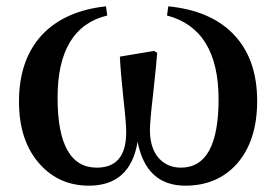

<svg xmlns="http://www.w3.org/2000/svg" viewBox="-20 -571 873 607"><path d="M512 -551Q644 -538 716 -465Q793 -387 793 -252Q793 -125 728 -52Q666 16 566 16Q442 16 415 -123Q392 16 261 16Q167 16 106 -52Q40 -125 40 -250Q40 -382 113 -461Q185 -537 315 -551L319 -522Q162 -484 162 -262Q162 -41 286 -41Q379 -41 379 -153Q379 -182 370 -261Q361 -346 359 -392L467 -410L477 -404Q475 -374 464 -273Q454 -188 454 -160Q454 -103 482 -71Q509 -41 552 -41Q671 -41 671 -257Q671 -479 508 -522Z"/></svg>

Font: Source Han Serif JP
Style: Bold
Weight: 700
Designer: Ryoko NISHIZUKA  (kana & ideographs); Frank Grießhammer (Latin, Greek & Cyrillic); Wenlong ZHANG  (bopomofo); Sandoll Co
Foundry: Adobe Systems Incorporated
Version: Version 1.000;PS 1;hotconv 16.6.53;makeotf.lib2.5.65590